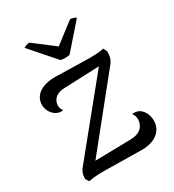

<svg xmlns="http://www.w3.org/2000/svg" viewBox="-176 -819 841 928"><g transform="rotate(-30 245.0 -355.5)"><path d="M271 -570 391 -707C387 -713 367 -718 359 -718L246 -631L132 -718C124 -718 103 -713 100 -707L220 -570C232 -566 259 -566 271 -570ZM414 -170C407 -171 399 -172 389 -171C399 -160 405 -140 400 -120C394 -93 373 -69 323 -68L123 -64L416 -428C435 -451 437 -469 437 -495L426 -515C405 -508 374 -508 333 -508L159 -512C74 -513 34 -474 34 -426C34 -399 51 -364 86 -354C94 -352 103 -352 110 -354C100 -367 96 -383 102 -402C108 -422 128 -442 168 -443L366 -451L57 -71C41 -53 36 -35 36 -12L48 7C77 0 113 0 142 0L342 3C420 4 465 -36 465 -91C465 -117 453 -160 414 -170Z"/></g></svg>

Font: Arima Koshi
Style: Regular
Weight: 400
Designer: Joana Correia and Natanael Gama
Foundry: NDISCOVER
Version: Version 1.019;PS 001.019;hotconv 1.0.88;makeotf.lib2.5.64775